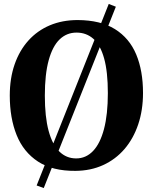

<svg xmlns="http://www.w3.org/2000/svg" viewBox="-20 -854 774 972"><path d="M530.5 -834 566.5 -820 201.5 98 165.5 85ZM362 11Q246 12 172.5 -36Q99 -84 64.2 -170.2Q29.5 -256.5 29.5 -370Q29.5 -457.5 54 -528Q78.5 -598.5 123.8 -648.8Q169 -699 232.2 -725.8Q295.5 -752.5 373 -752.5Q489 -752 562 -706.5Q635 -661 669.5 -578.5Q704 -496 704 -383.5Q704 -296 679.5 -223.8Q655 -151.5 610 -99.2Q565 -47 502 -18.2Q439 10.5 362 11ZM365.5 -52Q415 -52 451 -89.5Q487 -127 506.5 -200.8Q526 -274.5 526 -382.5Q526 -490.5 507.2 -558Q488.5 -625.5 453 -657.2Q417.5 -689 367.5 -689Q317.5 -689 281.8 -654.5Q246 -620 226.5 -549Q207 -478 207 -370Q207 -262.5 226 -192Q245 -121.5 280.5 -86.8Q316 -52 365.5 -52Z"/></svg>

Font: Merriweather 20pt ExtraBold
Style: Regular
Weight: 800
Version: Version 2.100